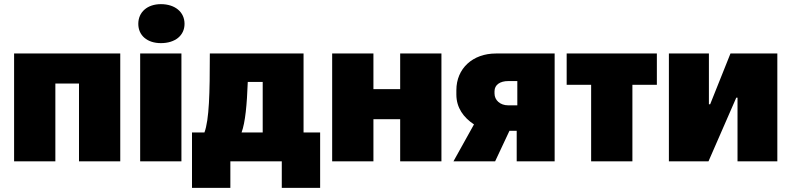

<svg xmlns="http://www.w3.org/2000/svg" viewBox="-20 -778 3817 926"><path d="M48 0H247V-375H361V0H560V-520H48Z M756 -570C825 -570 870 -607 870 -663C870 -720 824 -758 756 -758C691 -758 647 -720 647 -663C647 -607 690 -570 756 -570ZM656 0H855V-520H656Z M906 128H1091V0H1339V128H1524V-139H1444V-520H992C992 -327 989 -202 966 -139H906ZM1145 -139C1163 -187 1171 -274 1175 -383H1247V-139Z M1582 0H1781V-203H1910V0H2109V-520H1910V-348H1781V-520H1582Z M2167 0H2368L2437 -147H2472V0H2655V-520H2372C2260 -520 2181 -448 2181 -343V-322C2181 -258 2216 -211 2266 -178ZM2431 -270C2392 -270 2365 -295 2365 -327V-338C2365 -369 2392 -387 2431 -387H2475V-270Z M2831 0H3030V-369H3148V-520H2713V-369H2831Z M3206 0H3397L3531 -307H3537V0H3729V-520H3503L3405 -275H3399V-520H3206Z"/></svg>

Font: Fixel Text Black
Style: Regular
Weight: 900
Width: 4
Designer: AlfaBravo + MacPaw
Foundry: Kyrylo Tkachov, Marchela Mozhyna, Serhii Makarenko, Maria Weinstein, Zakhar Kryvoshyya
Version: Version 1.211